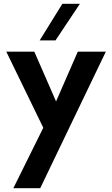

<svg xmlns="http://www.w3.org/2000/svg" viewBox="-20 -743 588 1007"><path d="M535 -472 191 244H50L207 -73L13 -472H160L274 -211L388 -472ZM307 -723H399L271 -531H188Z"/></svg>

Font: Madhuban SemiBold
Style: Regular
Weight: 600
Designer: jaikishan Patel
Foundry: MagicType
Version: Version 1.000